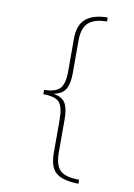

<svg xmlns="http://www.w3.org/2000/svg" viewBox="-95 -774 690 992"><g transform="rotate(10 250.0 -278.0)"><path d="M388 158Q307 157 271 128Q235 99 235 23V-150Q235 -216 214 -241Q193 -266 129 -266V-289Q186 -289 210.5 -313Q235 -337 235 -405V-578Q235 -649 274.5 -681.5Q314 -714 388 -714V-693Q323 -693 291.5 -665Q260 -637 260 -571V-398Q260 -345 243 -315.5Q226 -286 182 -278V-277Q226 -270 243 -242.5Q260 -215 260 -157V16Q260 85 289 111Q318 137 388 137Z"/></g></svg>

Font: Noto Sans Mono ExtraCondensed Thin
Style: Regular
Weight: 100
Width: 2
Designer: Monotype Design Team
Foundry: Monotype Imaging Inc.
Version: Version 2.014; ttfautohint (v1.8.4.7-5d5b)